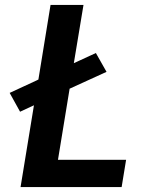

<svg xmlns="http://www.w3.org/2000/svg" viewBox="-20 -755 640 775"><path d="M63 0 117 -330 61 -304 19 -380 127 -430 135 -434 184 -735H317L278 -500L367 -541L410 -465L261 -397L214 -110H489L471 0Z"/></svg>

Font: Iosevka Aile Extrabold
Style: Italic
Weight: 800
Italic angle: -9°
Designer: Belleve Invis
Foundry: Belleve Invis
Version: Version 31.1.0; ttfautohint (v1.8.4)